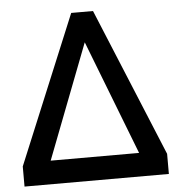

<svg xmlns="http://www.w3.org/2000/svg" viewBox="-51 -759 753 807"><g transform="rotate(-5 325.0 -355.0)"><path d="M371 -710 629 -85V0H20V-85L279 -710ZM139 -99H512L325 -582Z"/></g></svg>

Font: Raleway
Style: Regular
Weight: 600
Designer: Matt McInerney, Pablo Impallari, Rodrigo Fuenzalida
Foundry: Matt McInerney, Pablo Impallari, Rodrigo Fuenzalida
Version: Version 1.000;PS 001.001;hotconv 1.0.56; ttfautohint (v1.5)